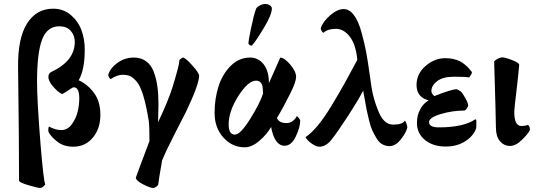

<svg xmlns="http://www.w3.org/2000/svg" viewBox="-20 -726 2685 959"><path d="M224.6 -93.8Q257.8 -76.2 286.1 -76.2Q318.4 -76.2 339.8 -106.9Q361.3 -137.7 368.7 -171.4Q376 -205.1 376 -234.4Q376 -290 348.6 -290Q343.8 -290 334 -283.2Q299.8 -259.8 290 -255.9Q266.6 -267.6 240.2 -299.8Q221.7 -323.2 221.7 -341.8Q221.7 -360.4 237.3 -367.2Q353.5 -421.9 353.5 -516.6Q353.5 -548.8 333.5 -571.8Q313.5 -594.7 276.4 -594.7Q215.8 -594.7 190.4 -528.8Q165 -462.9 165 -317.4Q165 -223.6 182.6 -3.9Q197.3 174.8 206.1 195.3Q192.4 212.9 179.7 212.9Q169.9 212.9 122.6 199.2Q75.2 185.5 75.2 175.8Q75.2 -15.6 70.3 -388.7Q68.4 -535.2 115.2 -608.9Q162.1 -682.6 245.1 -682.6Q296.9 -682.6 334 -650.9Q371.1 -619.1 387.2 -574.2Q403.3 -529.3 403.3 -478.5Q403.3 -377 373 -325.2Q418 -304.7 449.7 -261.7Q481.4 -218.8 481.4 -152.3Q481.4 -84 443.8 -38.6Q406.2 6.8 345.7 6.8Q298.8 6.8 266.6 -18.1Q234.4 -43 222.7 -66.4Q220.7 -71.3 221.2 -80.6Q221.7 -89.8 224.6 -93.8Z M520.5 -352.5Q531.2 -386.7 567.4 -412.6Q603.5 -438.5 648.4 -438.5Q684.6 -438.5 710 -419.9Q735.4 -401.4 748 -367.2Q760.7 -333 766.1 -294.4Q771.5 -255.9 771.5 -205.1Q771.5 -197.3 770.5 -157.2Q769.5 -117.2 769.5 -115.2Q821.3 -224.6 841.8 -291Q876 -402.3 876 -423.8Q876 -427.7 883.8 -433.1Q891.6 -438.5 893.6 -438.5Q905.3 -438.5 939.9 -399.9Q974.6 -361.3 974.6 -347.7Q974.6 -305.7 910.2 -169.9Q897.5 -144.5 853 -58.1Q808.6 28.3 789.1 77.1Q788.1 87.9 781.2 125Q774.4 162.1 770.5 195.3Q768.6 201.2 760.3 207Q752 212.9 745.1 212.9Q730.5 212.9 695.8 195.3Q661.1 177.7 658.2 162.1Q660.2 154.3 726.6 -21.5Q726.6 -100.6 722.7 -124Q710 -202.1 694.8 -251Q679.7 -299.8 661.1 -320.3Q642.6 -340.8 627.9 -346.7Q613.3 -352.5 591.8 -352.5Q565.4 -352.5 533.2 -331.1Q529.3 -331.1 524.9 -339.4Q520.5 -347.7 520.5 -352.5Z M1303.7 -706.1Q1318.4 -706.1 1328.1 -699.2Q1337.9 -692.4 1337.9 -683.6Q1337.9 -652.3 1296.4 -584Q1254.9 -515.6 1239.3 -500Q1237.3 -498 1234.4 -498Q1231.4 -498 1226.1 -502Q1220.7 -505.9 1220.7 -509.8Q1220.7 -520.5 1233.4 -583Q1246.1 -645.5 1258.8 -681.6Q1261.7 -689.5 1276.4 -697.8Q1291 -706.1 1303.7 -706.1ZM1363.3 -136.7Q1373 -111.3 1411.1 -111.3Q1429.7 -111.3 1443.4 -122.6Q1457 -133.8 1461.9 -145.5Q1467.8 -143.6 1473.6 -135.3Q1479.5 -127 1479.5 -123Q1479.5 -90.8 1457.5 -44.4Q1435.5 2 1401.4 2Q1351.6 2 1334 -91.8Q1314.5 -56.6 1276.4 -23.4Q1238.3 9.8 1202.1 9.8Q1139.6 9.8 1095.7 -39.1Q1051.8 -87.9 1051.8 -162.1Q1051.8 -232.4 1071.3 -293.9Q1090.8 -355.5 1132.3 -397Q1173.8 -438.5 1229.5 -438.5Q1270.5 -438.5 1296.9 -404.8Q1323.2 -371.1 1323.2 -310.5Q1376 -428.7 1379.9 -438.5Q1402.3 -436.5 1430.7 -402.3Q1459 -368.2 1459 -341.8Q1459 -318.4 1432.6 -264.6Q1395.5 -189.5 1363.3 -136.7ZM1258.8 -323.2Q1219.7 -323.2 1170.9 -247.1Q1122.1 -170.9 1122.1 -104.5Q1122.1 -53.7 1153.3 -53.7Q1180.7 -53.7 1229.5 -131.8Q1278.3 -210 1293.9 -258.8Q1293 -283.2 1291 -294.4Q1289.1 -305.7 1281.2 -314.5Q1273.4 -323.2 1258.8 -323.2Z M1595.7 -562.5Q1591.8 -562.5 1586.9 -570.8Q1582 -579.1 1582 -585Q1592.8 -618.2 1628.9 -649.4Q1665 -680.7 1696.3 -680.7Q1724.6 -680.7 1747.1 -651.4Q1769.5 -622.1 1784.7 -567.9Q1799.8 -513.7 1808.6 -467.3Q1817.4 -420.9 1826.2 -356.4Q1829.1 -336.9 1831.1 -321.8Q1833 -306.6 1835.4 -292.5Q1837.9 -278.3 1839.4 -270Q1840.8 -261.7 1843.8 -250.5Q1846.7 -239.3 1847.7 -235.4Q1848.6 -231.4 1852.1 -220.7Q1855.5 -210 1856 -208Q1856.4 -206.1 1861.3 -193.4Q1866.2 -180.7 1867.2 -177.7Q1894.5 -103.5 1943.4 -103.5Q1990.2 -103.5 2002 -123Q2004.9 -123 2009.8 -109.4Q2014.6 -95.7 2014.6 -89.8Q2009.8 -65.4 1982.9 -30.8Q1956.1 3.9 1925.8 3.9Q1906.2 3.9 1889.6 -5.4Q1873 -14.6 1860.8 -35.2Q1848.6 -55.7 1839.8 -74.2Q1831.1 -92.8 1823.2 -125.5Q1815.4 -158.2 1811.5 -176.3Q1807.6 -194.3 1801.8 -229.5Q1795.9 -264.6 1793.9 -273.4Q1770.5 -227.5 1716.3 -144Q1662.1 -60.5 1634.8 -27.3Q1607.4 6.8 1574.2 6.8Q1558.6 6.8 1535.6 -9.8Q1512.7 -26.4 1505.9 -41Q1534.2 -59.6 1566.9 -98.6Q1599.6 -137.7 1637.2 -200.2Q1674.8 -262.7 1699.7 -307.1Q1724.6 -351.6 1764.6 -426.8Q1757.8 -502.9 1727.5 -542.5Q1697.3 -582 1657.2 -582Q1617.2 -582 1595.7 -562.5Z M2323.2 -338.9Q2312.5 -342.8 2247.1 -342.8Q2192.4 -342.8 2163.6 -320.8Q2134.8 -298.8 2134.8 -271.5Q2134.8 -266.6 2136.7 -262.2Q2138.7 -257.8 2140.1 -255.9Q2141.6 -253.9 2145 -250.5Q2148.4 -247.1 2149.4 -246.1Q2236.3 -280.3 2259.8 -280.3Q2264.6 -280.3 2281.2 -269.5Q2290 -261.7 2304.2 -236.3Q2318.4 -210.9 2318.4 -199.2Q2318.4 -195.3 2311.5 -184.6Q2304.7 -173.8 2298.8 -173.8Q2239.3 -173.8 2181.2 -156.2Q2123 -138.7 2123 -116.2Q2123 -89.8 2171.9 -89.8Q2294.9 -89.8 2353.5 -129.9Q2359.4 -129.9 2359.4 -122.1Q2359.4 -87.9 2358.4 -85Q2345.7 -47.9 2304.7 -21Q2263.7 5.9 2206.1 5.9Q2142.6 5.9 2102.5 -26.9Q2062.5 -59.6 2062.5 -112.3Q2062.5 -149.4 2078.6 -179.7Q2094.7 -210 2121.1 -224.6Q2060.5 -240.2 2060.5 -301.8Q2060.5 -357.4 2105.5 -396.5Q2150.4 -435.5 2205.1 -435.5Q2225.6 -435.5 2244.1 -431.2Q2262.7 -426.8 2274.4 -421.4Q2286.1 -416 2297.9 -406.7Q2309.6 -397.5 2314.9 -392.1Q2320.3 -386.7 2328.1 -377Q2335.9 -367.2 2336.9 -366.2Q2338.9 -359.4 2323.2 -338.9Z M2528.3 2.9Q2497.1 2.9 2477.1 -21Q2457 -44.9 2457 -88.9Q2457 -128.9 2448.2 -418.9Q2454.1 -426.8 2466.8 -433.1Q2479.5 -439.5 2488.3 -439.5Q2502.9 -439.5 2538.1 -425.8Q2573.2 -412.1 2573.2 -402.3Q2569.3 -355.5 2563 -301.3Q2556.6 -247.1 2552.7 -212.4Q2548.8 -177.7 2548.8 -166Q2548.8 -96.7 2584 -96.7Q2603.5 -96.7 2617.2 -102.5Q2627 -94.7 2627 -77.1Q2621.1 -61.5 2588.9 -29.3Q2556.6 2.9 2528.3 2.9Z"/></svg>

Font: Crimson
Style: Bold
Weight: 700
Version: Version 0.8 ; ttfautohint (v1.00) -l 8 -r 50 -G 200 -x 14 -D